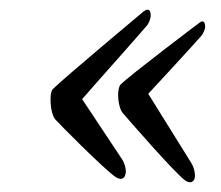

<svg xmlns="http://www.w3.org/2000/svg" viewBox="-20 -503 455 395"><path d="M228 -135C235 -135 238 -141 239 -149C239 -157 236 -169 230 -177L149 -299C166 -319 266 -431 281 -449C286 -454 289 -463 290 -469V-472C290 -479 288 -483 284 -483C281 -483 279 -482 276 -480C276 -480 111 -342 89 -320C85 -316 84 -308 84 -298C84 -281 88 -261 96 -255C101 -249 197 -152 219 -138C223 -136 226 -135 228 -135ZM371 -128C377 -128 381 -134 381 -140V-143C381 -151 378 -160 374 -167L285 -310C301 -327 381 -414 394 -429C398 -434 401 -441 402 -446V-449C402 -455 400 -459 396 -459C395 -459 392 -458 390 -456C390 -456 248 -349 228 -329C225 -326 223 -317 223 -308C223 -293 227 -276 233 -270C239 -263 342 -144 362 -131C365 -129 369 -128 371 -128Z"/></svg>

Font: Style Script
Style: Regular
Weight: 400
Designer: Robert E. Leuschke
Foundry: Robert E. Leuschke
Version: Version 1.010